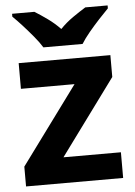

<svg xmlns="http://www.w3.org/2000/svg" viewBox="-54 -807 596 849"><g transform="rotate(-5 244.0 -383.0)"><path d="M458 0H27V-88L280 -432H42V-546H449V-449L203 -114H458ZM157 -606Q143 -629 120.5 -656Q98 -683 74.5 -709Q51 -735 32 -753V-766H131Q157 -750 187 -728.5Q217 -707 243 -680Q269 -707 300 -728.5Q331 -750 357 -766H456V-753Q438 -735 414 -709Q390 -683 367.5 -656Q345 -629 331 -606Z"/></g></svg>

Font: Noto Sans Sinhala
Style: Regular
Weight: 400
Designer: Jelle Bosma - Monotype Design Team
Foundry: Monotype Imaging Inc.
Version: Version 2.006